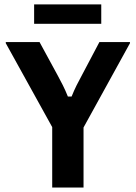

<svg xmlns="http://www.w3.org/2000/svg" viewBox="-20 -838 607 858"><path d="M132.5 -731.7H432.5V-818.3H132.5ZM213.3 0H353.3V-268.3L560.8 -645V-650H424.2L345 -500C330 -472.5 315 -444.2 300 -406.7H283.3C268.3 -444.2 253.3 -472.5 238.3 -500L156.7 -650H5.8V-645L213.3 -270Z"/></svg>

Font: Familjen Grotesk GF
Style: Bold
Weight: 700
Designer: Anders Wikstroem, Jonas Baeckman, Matilda Gysing, Kristian Moeller
Foundry: Familjen STHLM AB
Version: Version 2.000; Beta; Release 4; Build 6